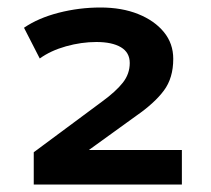

<svg xmlns="http://www.w3.org/2000/svg" viewBox="-20 -730 563 512"><path d="M70 -238V-324L252 -459Q289 -486 307.5 -509.5Q326 -533 326 -562Q326 -590 302.5 -604Q279 -618 237 -618Q197 -618 156 -606.5Q115 -595 86 -574L44 -656Q82 -682 136.5 -696Q191 -710 248 -710Q305 -710 348.5 -692.5Q392 -675 417 -644.5Q442 -614 442 -573Q442 -522 417 -488.5Q392 -455 343 -421L217 -330H465V-238Z"/></svg>

Font: Nunito Sans 7pt SemiExpanded
Style: Bold
Weight: 700
Width: 6
Designer: Vernon Adams
Foundry: Vernon Adams
Version: Version 3.101;gftools[0.9.27]